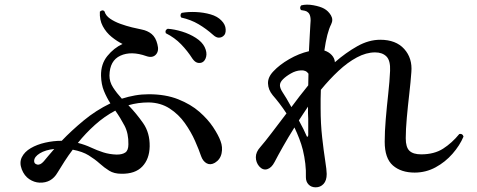

<svg xmlns="http://www.w3.org/2000/svg" viewBox="-20 -789 2040 821"><path d="M149 -8Q126 -9 105 -23Q84 -37 73 -65Q62 -94 73.5 -117Q85 -140 111.5 -155.5Q138 -171 173 -179Q208 -187 244 -187Q285 -230 337.5 -273.5Q390 -317 452 -347Q436 -372 424.5 -400Q413 -428 412 -465Q411 -515 439 -549.5Q467 -584 504 -601Q481 -612 457.5 -631Q434 -650 419.5 -677Q405 -704 407 -739Q412 -744 417.5 -744.5Q423 -745 427 -740Q432 -722 451 -709Q470 -696 495 -687Q520 -678 544.5 -672Q569 -666 585 -663Q611 -658 628.5 -643.5Q646 -629 653 -600Q661 -571 646.5 -555.5Q632 -540 606 -549Q541 -572 495 -551Q449 -530 448 -466Q448 -439 463.5 -415Q479 -391 501 -367Q529 -376 557.5 -381Q586 -386 616 -386Q688 -386 742 -364.5Q796 -343 832.5 -311Q869 -279 891.5 -245Q914 -211 923 -186Q933 -160 927.5 -133.5Q922 -107 899 -93Q880 -82 864 -90.5Q848 -99 840 -121Q831 -148 814 -186.5Q797 -225 770.5 -262.5Q744 -300 705.5 -325Q667 -350 616 -351Q570 -351 529 -339Q563 -304 592 -262.5Q621 -221 620 -163Q619 -109 588.5 -77Q558 -45 499 -46Q468 -46 447 -59Q426 -72 406 -90Q386 -108 359.5 -124.5Q333 -141 291 -149Q272 -124 256 -99Q240 -74 226 -51Q200 -6 149 -8ZM479 -128Q503 -128 516 -137Q529 -146 529 -172Q530 -218 512.5 -251.5Q495 -285 473 -316Q426 -291 386 -255Q346 -219 313 -178Q344 -170 369.5 -158Q395 -146 421.5 -137.5Q448 -129 479 -128ZM844 -522Q834 -518 823.5 -521Q813 -524 803 -538Q782 -571 754.5 -599.5Q727 -628 689 -647Q684 -660 697 -666Q726 -664 758.5 -654Q791 -644 817.5 -627Q844 -610 855 -588Q866 -565 861.5 -546.5Q857 -528 844 -522ZM935 -635Q927 -628 915.5 -628Q904 -628 891 -640Q862 -666 829 -685.5Q796 -705 755 -714Q751 -719 752 -725Q753 -731 757 -734Q785 -739 818 -737.5Q851 -736 880.5 -727.5Q910 -719 927 -701Q944 -684 945 -663.5Q946 -643 935 -635ZM167 -99Q176 -110 187.5 -123.5Q199 -137 212 -152Q174 -148 150.5 -133.5Q127 -119 126 -102Q125 -89 138.5 -85.5Q152 -82 167 -99Z M1330 12Q1311 12 1299.5 0Q1288 -12 1288 -31Q1289 -60 1285.5 -89.5Q1282 -119 1275 -148Q1269 -172 1259.5 -196.5Q1250 -221 1239 -244Q1212 -201 1190 -162Q1168 -123 1154 -96Q1141 -71 1122.5 -65.5Q1104 -60 1088 -78Q1074 -95 1074 -117Q1074 -139 1093 -160Q1113 -183 1141.5 -220.5Q1170 -258 1205 -304Q1190 -327 1175 -346.5Q1160 -366 1146 -382Q1127 -405 1126 -432Q1125 -459 1149 -484Q1175 -512 1216.5 -536Q1258 -560 1301 -570Q1303 -608 1304.5 -637.5Q1306 -667 1307 -682Q1312 -724 1297 -736Q1292 -741 1283.5 -743Q1275 -745 1267 -746Q1263 -751 1263.5 -756.5Q1264 -762 1268 -766Q1291 -772 1320.5 -766.5Q1350 -761 1366 -752Q1384 -742 1395 -723.5Q1406 -705 1396 -685Q1378 -650 1367 -573Q1386 -567 1398.5 -553.5Q1411 -540 1412 -523Q1459 -564 1508 -591.5Q1557 -619 1606 -619Q1673 -619 1708.5 -579.5Q1744 -540 1739 -481Q1736 -439 1730 -387Q1724 -335 1719.5 -285Q1715 -235 1715 -198Q1715 -159 1731 -144Q1747 -129 1781 -129Q1837 -129 1875 -153.5Q1913 -178 1944 -216Q1958 -219 1962 -205Q1946 -167 1915 -131.5Q1884 -96 1842.5 -73.5Q1801 -51 1753 -51Q1695 -51 1660 -81.5Q1625 -112 1625 -183Q1625 -226 1629.5 -279.5Q1634 -333 1640 -387Q1646 -441 1648 -486Q1650 -530 1632.5 -547.5Q1615 -565 1584 -565Q1546 -565 1506 -543.5Q1466 -522 1427.5 -486Q1389 -450 1352 -405Q1351 -386 1351 -366.5Q1351 -347 1351 -326Q1351 -260 1357.5 -202Q1364 -144 1370.5 -102.5Q1377 -61 1377 -45Q1377 -17 1363.5 -2.5Q1350 12 1330 12ZM1226 -331Q1259 -376 1298 -424Q1298 -437 1298.5 -449Q1299 -461 1299 -474Q1288 -490 1266 -488Q1245 -487 1224 -475Q1203 -463 1190 -450Q1177 -437 1177 -424.5Q1177 -412 1188 -395Q1195 -385 1205 -368Q1215 -351 1226 -331ZM1290 -210Q1292 -203 1295 -204.5Q1298 -206 1298 -212Q1298 -226 1298 -244Q1298 -262 1298 -281Q1297 -293 1297 -305Q1297 -317 1297 -328V-333Q1287 -318 1277 -303Q1267 -288 1258 -274Q1269 -254 1277.5 -237Q1286 -220 1290 -210Z"/></svg>

Font: Zen Old Mincho SemiBold
Style: Regular
Weight: 600
Version: Version 1.500